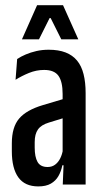

<svg xmlns="http://www.w3.org/2000/svg" viewBox="-20 -694 382 722"><path d="M216 0 219.5 -86H215.5V-300.5V-340.5Q215.5 -387 199.8 -409Q184 -431 146 -431Q117 -431 89.2 -419.8Q61.5 -408.5 38.5 -394L44.5 -472Q58.5 -481.5 76.8 -489.2Q95 -497 116.8 -502Q138.5 -507 163 -507Q200 -507 226.5 -496.8Q253 -486.5 269.8 -466.2Q286.5 -446 294.2 -415.2Q302 -384.5 302 -344V0ZM124 7Q73.5 7 49 -27Q24.5 -61 24.5 -125.5V-155Q24.5 -216 52 -248.2Q79.5 -280.5 142 -299L226 -324L235 -255L163.5 -233Q135 -224.5 122.8 -207.2Q110.5 -190 110.5 -159.5V-139Q110.5 -104 121.2 -85Q132 -66 159 -66Q175.5 -66 187.2 -74.8Q199 -83.5 206.5 -98.5Q214 -113.5 217 -133L227.5 -72.5H214.5Q210 -50 199.8 -32Q189.5 -14 171.2 -3.5Q153 7 124 7ZM119.5 -674.5H217L274.5 -546H210.5L170.5 -626H166.5L126.5 -546H62.5Z"/></svg>

Font: Anek Tamil Condensed Medium
Style: Regular
Weight: 500
Width: 3
Designer: Aadarsh Rajan (Tamil), Yesha Goshar (Latin)
Foundry: Ek Type
Version: Version 1.003